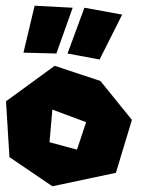

<svg xmlns="http://www.w3.org/2000/svg" viewBox="-20 -651 512 671"><path d="M216 -464 275 -624 407 -600 328 -443ZM101 -631 62 -467 177 -464 234 -624ZM249 -128 153 -154 163 -268 281 -224ZM1 -297 13 -102 163 0 385 -47 441 -232 331 -368 171 -421Z"/></svg>

Font: Super Mario
Style: Regular
Weight: 400
Version: Version 1.0